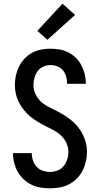

<svg xmlns="http://www.w3.org/2000/svg" viewBox="-20 -1005 540 1033"><path d="M249 8Q223 8 197.5 4Q172 0 149 -11.5Q126 -23 107 -40.5Q88 -58 75.5 -80.5Q63 -103 56.5 -128Q50 -153 50 -179Q50 -179 50 -179.5Q50 -180 50 -181H151Q151 -180 151 -180Q151 -180 151 -180Q151 -160 157.5 -141Q164 -122 177.5 -107.5Q191 -93 210 -86.5Q229 -80 249 -80Q269 -80 289 -87.5Q309 -95 322 -111Q335 -127 341.5 -147Q348 -167 348 -188Q348 -212 337.5 -235Q327 -258 309.5 -275Q292 -292 270 -303.5Q248 -315 226 -326Q204 -337 183.5 -349.5Q163 -362 144 -377.5Q125 -393 109.5 -412Q94 -431 82.5 -453Q71 -475 65.5 -499Q60 -523 60 -547Q60 -573 65.5 -598.5Q71 -624 82.5 -647Q94 -670 111.5 -689Q129 -708 152 -720.5Q175 -733 200.5 -738Q226 -743 251 -743Q277 -743 302 -738.5Q327 -734 349 -722.5Q371 -711 389 -693Q407 -675 418.5 -652.5Q430 -630 436 -605Q442 -580 442 -555Q442 -555 442 -554.5Q442 -554 442 -554H341Q341 -554 341 -554Q341 -554 341 -555Q341 -574 336 -592.5Q331 -611 319 -626Q307 -641 288.5 -648Q270 -655 251 -655Q232 -655 213 -646.5Q194 -638 182.5 -622Q171 -606 165.5 -586.5Q160 -567 160 -547Q160 -523 170.5 -500Q181 -477 198.5 -460Q216 -443 237.5 -432Q259 -421 281 -410Q303 -399 324 -386Q345 -373 364 -357.5Q383 -342 398.5 -323Q414 -304 425 -282.5Q436 -261 442 -237Q448 -213 448 -188Q448 -162 442 -136Q436 -110 424 -86.5Q412 -63 393 -44Q374 -25 350.5 -13Q327 -1 301 3.5Q275 8 249 8ZM235 -791 181 -839 316 -985 384 -925Z"/></svg>

Font: Zed Sans Semibold
Style: Regular
Weight: 600
Designer: Belleve Invis
Foundry: Belleve Invis
Version: Version 1.0.0; ttfautohint (v1.8.4)